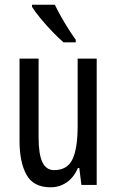

<svg xmlns="http://www.w3.org/2000/svg" viewBox="-20 -786 496 816"><path d="M391 -537V0H326L317 -72H311Q294 -32 263.5 -11Q233 10 195 10Q122 10 92.5 -43.5Q63 -97 63 -187V-537H144V-202Q144 -131 160 -97Q176 -63 210 -63Q266 -63 288 -109Q310 -155 310 -251V-537ZM213 -766Q224 -743 239.5 -715.5Q255 -688 271.5 -662Q288 -636 302 -617V-606H250Q230 -623 203.5 -650.5Q177 -678 153 -707Q129 -736 116 -757V-766Z"/></svg>

Font: Noto Sans Oriya ExtCond
Style: Regular
Weight: 400
Width: 2
Designer: Amélie Bonet and Sol Matas
Foundry: Google LLC
Version: Version 2.006; ttfautohint (v1.8.4.7-5d5b)